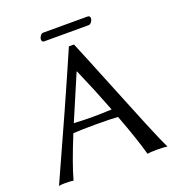

<svg xmlns="http://www.w3.org/2000/svg" viewBox="-139 -880 907 993"><g transform="rotate(-20 314.5 -383.5)"><path d="M444 -726H200Q187 -726 187 -741Q187 -750 194 -760Q201 -770 209 -770H454Q468 -770 468 -756Q468 -746 460.5 -736Q453 -726 444 -726ZM407 -276Q361 -396 306 -522H304L199 -276Q252 -273 303 -273Q352 -273 407 -276ZM179 -228Q118 -78 96 3Q84 0 51 0Q28 0 16 3Q186 -370 311 -658H339Q373 -577 435.5 -422Q498 -267 544.5 -154Q591 -41 613 3Q596 0 553 0Q520 0 503 3Q479 -85 425 -228Q387 -231 308 -231Q219 -231 179 -228Z"/></g></svg>

Font: Libertinus Sans
Style: Regular
Weight: 400
Designer: Philipp H. Poll
Foundry: Khaled Hosny
Version: Version 6.1